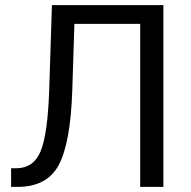

<svg xmlns="http://www.w3.org/2000/svg" viewBox="-20 -731 748 751"><path d="M619.1 -710.9V0H528.3V-637.7H271L262.7 -377.4Q255.9 -172.9 210.2 -86.4Q164.6 0 48.3 0H23.4V-72.8H43Q111.3 -72.8 138.9 -139.4Q166.5 -206.1 172.4 -377.4L183.1 -710.9Z"/></svg>

Font: Roboto Web
Style: Regular
Weight: 400
Designer: Google
Version: Version 1.200310; 2013